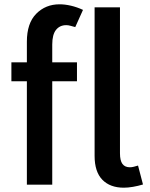

<svg xmlns="http://www.w3.org/2000/svg" viewBox="-20 -859 697 893"><path d="M33 -481V-569H338V-481ZM556 14Q492 14 456 -23Q420 -60 420 -134V-825H538V-146Q538 -112 549.5 -96.5Q561 -81 584 -81Q593 -81 602.5 -83.5Q612 -86 622 -89L645 -1Q622 6 598.5 10Q575 14 556 14ZM105 0V-665Q105 -751 148.5 -795Q192 -839 257 -839Q282 -839 310 -832.5Q338 -826 366 -813L330 -733Q318 -736 308 -739Q298 -742 288 -742Q258 -742 240.5 -720Q223 -698 223 -652V0Z"/></svg>

Font: Yaldevi SemiBold
Style: Regular
Weight: 600
Designer: Sol Matas, Rajitha Manaperi, Kosala Senevirathne
Foundry: Mooniak
Version: Version 1.100